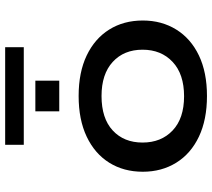

<svg xmlns="http://www.w3.org/2000/svg" viewBox="-60 -774 842 763"><g transform="rotate(-90 361.5 -392.0)"><path d="M362 9Q268 9 200.5 -23Q133 -55 97 -113Q61 -171 61 -246Q61 -322 97 -379.5Q133 -437 200.5 -469Q268 -501 362 -501Q456 -501 523 -469Q590 -437 626 -379.5Q662 -322 662 -246Q662 -171 626 -113Q590 -55 523 -23Q456 9 362 9ZM361 -82Q449 -82 497.5 -127.5Q546 -173 546 -247Q546 -321 497.5 -365.5Q449 -410 362 -410Q273 -410 225 -365.5Q177 -321 177 -247Q177 -173 225 -127.5Q273 -82 361 -82ZM168 -719V-793H556V-719ZM301 -578V-673H423V-578Z"/></g></svg>

Font: Nunito Sans 10pt Expanded SemiBold
Style: Regular
Weight: 600
Width: 7
Designer: Vernon Adams
Foundry: Vernon Adams
Version: Version 3.101;gftools[0.9.27]